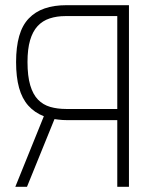

<svg xmlns="http://www.w3.org/2000/svg" viewBox="-20 -720 550 740"><path d="M236 -700Q188 -700 152 -687.5Q116 -675 91 -649Q66 -623 54 -581Q42 -539 42 -481Q42 -423 53.5 -381.5Q65 -340 89 -313Q113 -286 149 -272L39 0H84L190 -261Q197 -260 205 -259Q213 -258 221.5 -257.5Q230 -257 238 -257H432V0H477V-700ZM235 -300Q201 -300 173.5 -308Q146 -316 126.5 -336Q107 -356 96.5 -391.5Q86 -427 86 -481Q86 -531 96 -565Q106 -599 125 -619.5Q144 -640 171.5 -649Q199 -658 232 -658H432V-300Z"/></svg>

Font: Advent Pro Light
Style: Regular
Weight: 300
Version: Version 3.000